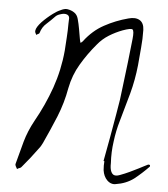

<svg xmlns="http://www.w3.org/2000/svg" viewBox="-53 -771 745 851"><g transform="rotate(5 319.0 -345.5)"><path d="M468.8 -278.3Q474.6 -310.5 479.5 -342.8Q483.4 -375 487.3 -406.2Q493.2 -459 500 -510.7Q505.9 -563.5 511.7 -616.2Q515.6 -652.3 507.8 -658.2Q500 -663.1 464.8 -650.4Q433.6 -638.7 405.3 -621.1Q377 -603.5 355.5 -577.1Q317.4 -532.2 288.1 -482.4Q258.8 -433.6 247.1 -374Q235.4 -307.6 210 -245.1Q184.6 -183.6 156.2 -122.1Q153.3 -116.2 149.4 -109.4Q145.5 -102.5 140.6 -96.7Q124 -74.2 107.4 -52.7Q89.8 -31.2 72.3 -9.8Q69.3 -4.9 63.5 -2.9Q56.6 -1 51.8 2.9Q48.8 -2.9 44.9 -9.8Q43 -14.6 43 -17.6Q43 -19.5 43.9 -21.5Q56.6 -71.3 70.3 -120.1Q84 -168.9 110.4 -216.8Q152.3 -291 180.7 -371.1Q209 -452.1 216.8 -538.1Q218.8 -568.4 220.7 -598.6Q222.7 -627.9 222.7 -659.2Q223.6 -670.9 223.6 -683.6Q222.7 -697.3 208 -700.2Q197.3 -702.1 183.6 -697.3Q169.9 -693.4 162.1 -685.5Q144.5 -667 126 -650.4Q106.4 -633.8 98.6 -606.4Q97.7 -603.5 92.8 -601.6Q87.9 -599.6 85 -596.7Q83 -601.6 80.1 -606.4Q78.1 -610.4 79.1 -616.2Q81.1 -630.9 102.5 -654.3Q125 -677.7 150.4 -696.3Q167 -709 183.6 -715.8Q197.3 -722.7 208 -722.7Q209 -722.7 210.9 -722.7Q230.5 -719.7 243.2 -710.9Q256.8 -702.1 261.7 -683.6Q267.6 -662.1 271.5 -639.6Q275.4 -617.2 279.3 -594.7Q280.3 -590.8 281.2 -585.9Q282.2 -582 284.2 -578.1Q286.1 -581.1 289.1 -583Q292 -585 293.9 -587.9Q331.1 -636.7 379.9 -663.1Q429.7 -690.4 485.4 -705.1Q516.6 -713.9 536.1 -702.1Q554.7 -690.4 555.7 -660.2Q556.6 -620.1 552.7 -580.1Q549.8 -541 545.9 -502Q539.1 -436.5 522.5 -375Q504.9 -312.5 487.3 -250Q473.6 -204.1 467.8 -156.2Q460.9 -108.4 463.9 -59.6Q463.9 -54.7 463.9 -48.8Q463.9 -43 464.8 -38.1Q467.8 -17.6 478.5 -9.8Q489.3 -2.9 508.8 -10.7Q530.3 -18.6 550.8 -28.3Q571.3 -38.1 590.8 -47.9Q600.6 -52.7 609.4 -57.6Q619.1 -62.5 628.9 -67.4Q630.9 -67.4 632.8 -67.4Q635.7 -66.4 636.7 -66.4Q637.7 -65.4 637.7 -62.5Q637.7 -58.6 636.7 -58.6Q606.4 -27.3 573.2 -1Q539.1 24.4 493.2 31.2Q490.2 32.2 486.3 32.2Q468.8 32.2 455.1 18.6Q438.5 2 434.6 -25.4Q433.6 -36.1 433.6 -45.9Q434.6 -56.6 434.6 -67.4Q434.6 -65.4 433.6 -65.4Q431.6 -66.4 430.7 -66.4Q440.4 -119.1 450.2 -171.9Q460 -225.6 468.8 -278.3Z"/></g></svg>

Font: Yuremane_body
Style: Regular
Weight: 400
Version: Version 1.0